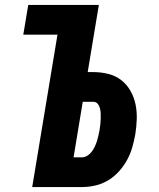

<svg xmlns="http://www.w3.org/2000/svg" viewBox="-20 -755 640 775"><path d="M110 0 212 -615H74L94 -735H379L334 -464H357Q388 -464 417.5 -456.5Q447 -449 469.5 -431.5Q492 -414 506.5 -388.5Q521 -363 527 -334Q533 -305 532 -274Q531 -243 526 -212Q521 -185 513.5 -159Q506 -133 492.5 -108.5Q479 -84 459.5 -62.5Q440 -41 415.5 -26.5Q391 -12 364 -6Q337 0 311 0ZM277 -120H311Q322 -120 332.5 -126.5Q343 -133 350.5 -143Q358 -153 363 -164Q368 -175 371.5 -186Q375 -197 377.5 -208.5Q380 -220 382 -231Q384 -242 385 -253Q386 -264 386.5 -275Q387 -286 386.5 -296.5Q386 -307 383.5 -317.5Q381 -328 374.5 -336Q368 -344 357 -344H314Z"/></svg>

Font: Iosevka SS04 Heavy Extended
Style: Italic
Weight: 900
Width: 7
Italic angle: -9°
Monospace: yes
Designer: Belleve Invis
Foundry: Belleve Invis
Version: Version 19.0.0; ttfautohint (v1.8.4)